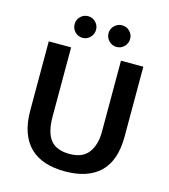

<svg xmlns="http://www.w3.org/2000/svg" viewBox="-120 -907 893 1012"><g transform="rotate(15 327.0 -401.0)"><path d="M69 -630H191V-253Q191 -166 223.5 -125.5Q256 -85 328 -85Q399 -85 431 -128.5Q463 -172 463 -241V-630H585V-249Q585 -118 519 -54Q453 10 328 10Q267 10 219 -5.5Q171 -21 137.5 -53.5Q104 -86 86.5 -136Q69 -186 69 -254ZM177 -754Q177 -777 194 -794.5Q211 -812 236 -812Q260 -812 277 -794.5Q294 -777 294 -754Q294 -729 277 -711.5Q260 -694 236 -694Q211 -694 194 -711.5Q177 -729 177 -754ZM362 -754Q362 -777 379.5 -794.5Q397 -812 421 -812Q446 -812 463 -794.5Q480 -777 480 -754Q480 -729 463 -711.5Q446 -694 421 -694Q397 -694 379.5 -711.5Q362 -729 362 -754Z"/></g></svg>

Font: Mukta Vaani SemiBold
Style: Regular
Weight: 600
Designer: Noopur Datye, Girish Dalvi, Yashodeep Gholap, Pallavi Karambelkar
Foundry: Ek Type
Version: Version 2.538;PS 1.000;hotconv 16.6.51;makeotf.lib2.5.65220;